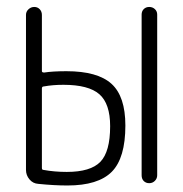

<svg xmlns="http://www.w3.org/2000/svg" viewBox="-20 -540 540 566"><path d="M397.5 -23.4V-497.1Q397.5 -506.8 403.8 -513.2Q410.2 -519.5 419.9 -519.5Q429.7 -519.5 436.5 -513.2Q443.4 -506.8 443.4 -497.1V-23.4Q443.4 -13.7 436.5 -6.8Q429.7 0 419.9 0Q410.2 0 403.8 -6.3Q397.5 -12.7 397.5 -23.4ZM103.5 -279.3V-44.9Q103.5 -39.1 108.4 -39.1Q140.6 -33.2 176.8 -33.2Q247.1 -33.2 275.9 -63Q304.7 -92.8 304.7 -168Q304.7 -234.4 272.9 -262.2Q241.2 -290 167 -290Q135.7 -290 109.4 -285.2Q103.5 -285.2 103.5 -279.3ZM92.8 2Q77.1 1 66.9 -11.2Q56.6 -23.4 56.6 -39.1V-496.1Q56.6 -505.9 64 -512.7Q71.3 -519.5 81.1 -519.5Q90.8 -519.5 97.2 -512.7Q103.5 -505.9 103.5 -496.1V-330.1Q103.5 -326.2 110.4 -326.2Q135.7 -330.1 175.8 -330.1Q267.6 -330.1 308.6 -293Q349.6 -255.9 349.6 -169.9Q349.6 -74.2 309.6 -33.7Q269.5 6.8 178.7 6.8Q139.6 6.8 92.8 2Z"/></svg>

Font: Rounded-L Mgen+ 1mn light
Style: Regular
Weight: 200
Designer: [Source Han Sans]
Ryoko NISHIZUKA  (kana & ideographs); Paul D. Hunt (Latin, Greek & Cyrillic); Wenlong ZHANG  (bopomofo
Version: Version 1.059.20150602